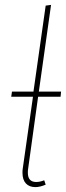

<svg xmlns="http://www.w3.org/2000/svg" viewBox="-20 -756 270 786"><path d="M95 -64Q94 -59 94 -49Q94 -11 128 -11Q144 -11 161 -18L167 0Q143 10 125 10Q100 10 86 -5Q72 -20 72 -49Q72 -59 73 -65L115 -360H26L29 -381H117L167 -733L189 -736L139 -381H230L228 -360H136Z"/></svg>

Font: Fira Sans Extra Condensed Thin
Style: Italic
Weight: 250
Width: 3
Italic angle: -8°
Designer: Carrois Corporate & Edenspiekermann AG
Foundry: Carrois Corporate GbR & Edenspiekermann AG
Version: Version 4.203